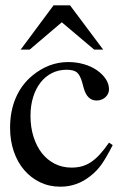

<svg xmlns="http://www.w3.org/2000/svg" viewBox="-20 -694 461 724"><path d="M335 -507 213 -610 92 -507H58L182 -674H244L369 -507ZM405 -147Q381 -100 363.5 -75Q346 -50 323 -32Q272 10 208 10Q166 10 131.5 -6.5Q97 -23 71.5 -52.5Q46 -82 32 -123Q18 -164 18 -212Q18 -275 39.5 -325Q61 -375 102 -409Q164 -460 237 -460Q268 -460 296 -452Q324 -444 345 -429.5Q366 -415 378.5 -396.5Q391 -378 391 -357Q391 -340 377.5 -327.5Q364 -315 344 -315Q309 -315 296 -361L290 -383Q282 -411 270 -421Q258 -431 231 -431Q201 -431 176 -418.5Q151 -406 133 -383Q115 -360 105 -328Q95 -296 95 -257Q95 -214 106.5 -178Q118 -142 138 -116.5Q158 -91 186.5 -76.5Q215 -62 250 -62Q271 -62 289 -67Q307 -72 323.5 -83Q340 -94 356.5 -112Q373 -130 391 -156Z"/></svg>

Font: STIXGeneralUnicodeRegular
Style: Regular
Weight: 400
Designer: MicroPress Inc., with final additions and corrections provided by Coen Hoffman, Elsevier (retired)
Version: Version 1.1.0